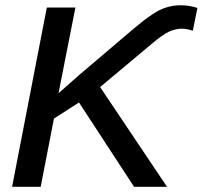

<svg xmlns="http://www.w3.org/2000/svg" viewBox="-20 -717 778 737"><path d="M364.3 -382.8 621.1 0H494.6L283.2 -323.7L187 -261.7L136.2 0H26.4L159.7 -688H269.5L204.6 -358.9L281.2 -426.8L499.5 -612.3Q517.6 -627.4 533.9 -639.9Q550.3 -652.3 565.9 -662.6Q615.7 -696.8 673.8 -696.8Q692.4 -696.8 708.5 -693.8Q724.6 -690.9 737.8 -686.5L720.2 -599.1Q709.5 -602.5 698.7 -604.7Q688 -606.9 676.8 -606.9Q655.3 -606.9 630.4 -596.2Q605.5 -585 564.9 -550.8Z"/></svg>

Font: Arimo Medium
Style: Italic
Weight: 500
Italic angle: -12°
Designer: Steve Matteson
Foundry: Monotype Imaging Inc.
Version: Version 1.33